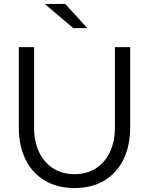

<svg xmlns="http://www.w3.org/2000/svg" viewBox="-20 -938 752 969"><path d="M356 11Q270 11 206.5 -26.5Q143 -64 109 -133Q75 -202 75 -296V-700H152V-296Q152 -224 177 -171Q202 -118 248 -88.5Q294 -59 356 -59Q418 -59 464 -88.5Q510 -118 535 -171Q560 -224 560 -296V-700H637V-296Q637 -202 603 -133Q569 -64 506 -26.5Q443 11 356 11ZM350 -796 206 -918H309L421 -796Z"/></svg>

Font: Red Hat Text
Style: Regular
Weight: 400
Designer: Pentagram, MCKL
Foundry: MCKL
Version: Version 1.030